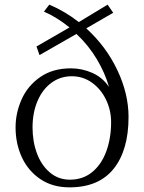

<svg xmlns="http://www.w3.org/2000/svg" viewBox="-20 -796 621 826"><path d="M533 -293Q533 -150 469 -70Q405 10 279 10Q206 10 153.5 -25.5Q101 -61 74 -119.5Q47 -178 47 -248Q47 -310 73 -368.5Q99 -427 153 -464.5Q207 -502 285 -502Q333 -502 377 -482.5Q421 -463 449 -422Q432 -482 396.5 -541.5Q361 -601 309 -650L150 -559L137 -596L279 -678Q223 -723 169 -746L192 -776Q259 -748 319 -701L362 -727Q437 -772 443 -776L467 -741L351 -674Q436 -597 484.5 -495Q533 -393 533 -293ZM458 -270Q458 -322 436 -367.5Q414 -413 375.5 -440.5Q337 -468 289 -468Q240 -468 201.5 -440Q163 -412 141.5 -361.5Q120 -311 120 -248Q120 -187 139 -136Q158 -85 194.5 -54Q231 -23 281 -23Q337 -23 377 -56Q417 -89 437.5 -145.5Q458 -202 458 -270Z"/></svg>

Font: Taviraj Light
Style: Regular
Weight: 300
Designer: Katatrad Team
Foundry: CadsonDemak
Version: Version 1.001